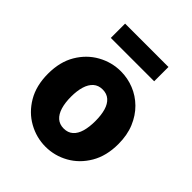

<svg xmlns="http://www.w3.org/2000/svg" viewBox="-219 -924 1074 1074"><g transform="rotate(45 318.5 -387.0)"><path d="M319 14Q247 14 183 -21.5Q119 -57 79.5 -124Q40 -191 40 -285Q40 -379 79.5 -445.5Q119 -512 183 -547.5Q247 -583 319 -583Q373 -583 423 -563Q473 -543 512 -504.5Q551 -466 574 -411Q597 -356 597 -285Q597 -191 557.5 -124Q518 -57 454.5 -21.5Q391 14 319 14ZM319 -130Q352 -130 373.5 -149Q395 -168 405 -203Q415 -238 415 -285Q415 -332 405 -366.5Q395 -401 373.5 -420Q352 -439 319 -439Q286 -439 264.5 -420Q243 -401 232.5 -366.5Q222 -332 222 -285Q222 -238 232.5 -203Q243 -168 264.5 -149Q286 -130 319 -130ZM147 -675V-788H490V-675Z"/></g></svg>

Font: Noto Sans SC Black
Style: Regular
Weight: 900
Designer: Ryoko NISHIZUKA  (kana, bopomofo & ideographs); Paul D. Hunt (Latin, Greek & Cyrillic); Sandoll Communications , Soo-you
Foundry: Adobe
Version: Version 2.004-H2;hotconv 1.0.118;makeotfexe 2.5.65603